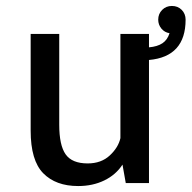

<svg xmlns="http://www.w3.org/2000/svg" viewBox="-20 -615 644 645"><path d="M242.5 10Q167.5 10 125.2 -33Q83 -76 83 -176V-501H179V-196Q179 -127 200.5 -96.5Q222 -66 274.5 -66Q320 -66 348.8 -92.8Q377.5 -119.5 384.5 -151V-501H480.5V-456Q509 -458.5 525.8 -469.8Q542.5 -481 549.5 -503.5Q533 -506 522.2 -519Q511.5 -532 511.5 -549Q511.5 -568.5 524.8 -581.8Q538 -595 557.5 -595Q577.5 -595 590.5 -581.8Q603.5 -568.5 603.5 -549Q603.5 -424.5 480.5 -413.5V0H402.5L391.5 -62Q369 -27.5 330.2 -8.8Q291.5 10 242.5 10Z"/></svg>

Font: League Mono Narrow
Style: Regular
Weight: 400
Width: 3
Designer: Tyler Finck
Foundry: The League of Moveable Type / Tyler Finck
Version: Version 2.210